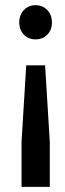

<svg xmlns="http://www.w3.org/2000/svg" viewBox="-20 -560 249 740"><path d="M54.2 -473.1Q54.2 -502.4 72 -521.2Q89.8 -540 117.2 -540Q144.5 -540 162.4 -521.2Q180.2 -502.4 180.2 -473.1Q180.2 -444.8 162.4 -426.5Q144.5 -408.2 117.2 -408.2Q89.8 -408.2 72 -426.5Q54.2 -444.8 54.2 -473.1ZM63 -13.2 81.1 -308.1H153.8L171.9 -13.2V160.2H63Z"/></svg>

Font: Trueno
Style: Rg
Weight: 400
Designer: Julieta Ulanovsky
Foundry: Julieta Ulanovsky
Version: Version 3.001b